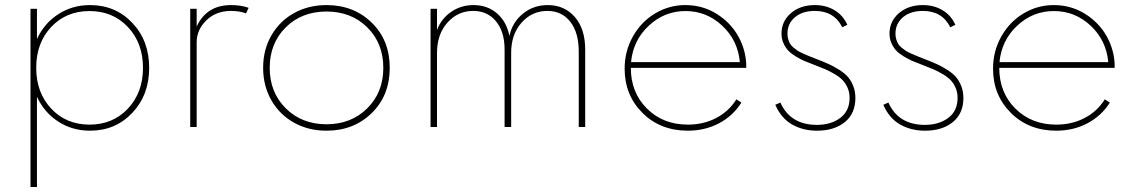

<svg xmlns="http://www.w3.org/2000/svg" viewBox="-20 -500 4472 756"><path d="M100.1 -465.3H125.5V-346.2Q154.3 -408.7 209.7 -444.3Q265.1 -480 334.5 -480Q434.6 -480 501 -409.9Q567.4 -339.8 567.4 -232.9Q567.4 -126 501 -55.7Q434.6 14.6 334.5 14.6Q265.1 14.6 209.7 -21Q154.3 -56.6 125.5 -119.1V236.3H100.1ZM122.6 -232.9Q122.6 -135.3 181.6 -72.3Q240.7 -9.3 332.5 -9.3Q424.3 -9.3 483.6 -72.3Q543 -135.3 543 -232.9Q543 -330.6 483.6 -393.6Q424.3 -456.5 332.5 -456.5Q240.7 -456.5 181.6 -393.8Q122.6 -331.1 122.6 -232.9Z M729 0V-465.3H754.4V-395.5Q793.5 -480 889.6 -480Q929.2 -480 959 -469.2L948.7 -447.3Q923.3 -457 889.6 -457Q830.6 -457 792.5 -419.9Q754.4 -382.8 754.4 -333.5V0Z M1265.6 -480Q1372.6 -480 1443.6 -410.9Q1514.6 -341.8 1514.6 -232.9Q1514.6 -124 1443.6 -54.7Q1372.6 14.6 1265.6 14.6Q1195.3 14.6 1138.7 -16.4Q1082 -47.4 1049.1 -104.2Q1016.1 -161.1 1016.1 -232.9Q1016.1 -304.7 1049.1 -361.3Q1082 -418 1138.7 -449Q1195.3 -480 1265.6 -480ZM1105 -392.1Q1042 -329.6 1042 -232.9Q1042 -136.2 1105.2 -73.5Q1168.5 -10.7 1265.6 -10.7Q1362.8 -10.7 1426 -73.5Q1489.3 -136.2 1489.3 -232.9Q1489.3 -329.6 1426.3 -392.1Q1363.3 -454.6 1265.6 -454.6Q1168 -454.6 1105 -392.1Z M1675.3 0V-465.3H1700.7V-381.8Q1717.3 -426.3 1756.1 -453.1Q1794.9 -480 1844.7 -480Q1898.9 -480 1936.8 -447.5Q1974.6 -415 1985.8 -358.4Q1997.1 -412.1 2038.8 -446Q2080.6 -480 2136.7 -480Q2202.6 -480 2243.4 -433.1Q2284.2 -386.2 2284.2 -304.7V0H2258.8V-296.4Q2258.8 -372.1 2225.3 -414.6Q2191.9 -457 2135.3 -457Q2074.7 -457 2033.7 -410.9Q1992.7 -364.7 1992.7 -292V0H1966.8V-305.7Q1966.8 -375 1933.1 -416Q1899.4 -457 1843.3 -457Q1782.7 -457 1741.7 -410.9Q1700.7 -364.7 1700.7 -292V0Z M2439.5 -229.5Q2439.5 -298.8 2472.2 -356.7Q2504.9 -414.6 2559.8 -447.3Q2614.7 -480 2678.7 -480Q2746.6 -480 2802 -445.3Q2857.4 -410.6 2887.5 -356.2Q2917.5 -301.8 2918.5 -240.2Q2918.5 -236.3 2918 -232.9H2463.9Q2463.9 -135.7 2527.3 -72.5Q2590.8 -9.3 2688.5 -9.3Q2750 -9.3 2800 -35.4Q2850.1 -61.5 2879.4 -108.9L2899.4 -96.2Q2866.2 -43.5 2810.8 -14.4Q2755.4 14.6 2688.5 14.6Q2580.1 14.6 2509.8 -55.4Q2439.5 -125.5 2439.5 -229.5ZM2464.8 -255.4H2893.1Q2885.3 -341.3 2823.7 -398.9Q2762.2 -456.5 2679.2 -456.5Q2596.2 -456.5 2534.4 -398.7Q2472.7 -340.8 2464.8 -255.4Z M3032.7 -87.4 3052.7 -96.2Q3092.3 -8.3 3196.3 -8.3Q3251.5 -8.3 3288.3 -35.6Q3325.2 -63 3325.2 -114.7Q3325.2 -135.7 3317.9 -153.1Q3310.5 -170.4 3299.3 -182.9Q3288.1 -195.3 3268.1 -207.3Q3248 -219.2 3230 -227.1Q3211.9 -234.9 3183.6 -245.6Q3161.1 -253.9 3146.5 -260.3Q3131.8 -266.6 3113.3 -277.8Q3094.7 -289.1 3083.7 -300.8Q3072.8 -312.5 3064.9 -329.8Q3057.1 -347.2 3057.1 -367.7Q3057.1 -416 3094 -448Q3130.9 -480 3188.5 -480Q3232.4 -480 3266.1 -459.7Q3299.8 -439.5 3316.4 -402.3L3296.4 -392.6Q3264.6 -457 3188.5 -457Q3139.6 -457 3110.1 -432.1Q3080.6 -407.2 3080.6 -367.2Q3080.6 -355.5 3083.7 -345.2Q3086.9 -335 3091.1 -327.6Q3095.2 -320.3 3104.7 -312.5Q3114.3 -304.7 3120.8 -300.3Q3127.4 -295.9 3142.1 -289.3Q3156.7 -282.7 3164.8 -279.5Q3172.9 -276.4 3191.4 -269Q3221.7 -257.3 3241.9 -248.3Q3262.2 -239.3 3284.2 -225.3Q3306.2 -211.4 3318.8 -196.8Q3331.5 -182.1 3339.8 -160.9Q3348.1 -139.6 3348.1 -114.3Q3348.1 -53.2 3306.6 -19.3Q3265.1 14.6 3196.8 14.6Q3141.6 14.6 3098.6 -10Q3055.7 -34.7 3032.7 -87.4Z M3458 -87.4 3478 -96.2Q3517.6 -8.3 3621.6 -8.3Q3676.8 -8.3 3713.6 -35.6Q3750.5 -63 3750.5 -114.7Q3750.5 -135.7 3743.2 -153.1Q3735.8 -170.4 3724.6 -182.9Q3713.4 -195.3 3693.4 -207.3Q3673.3 -219.2 3655.3 -227.1Q3637.2 -234.9 3608.9 -245.6Q3586.4 -253.9 3571.8 -260.3Q3557.1 -266.6 3538.6 -277.8Q3520 -289.1 3509 -300.8Q3498 -312.5 3490.2 -329.8Q3482.4 -347.2 3482.4 -367.7Q3482.4 -416 3519.3 -448Q3556.2 -480 3613.8 -480Q3657.7 -480 3691.4 -459.7Q3725.1 -439.5 3741.7 -402.3L3721.7 -392.6Q3689.9 -457 3613.8 -457Q3564.9 -457 3535.4 -432.1Q3505.9 -407.2 3505.9 -367.2Q3505.9 -355.5 3509 -345.2Q3512.2 -335 3516.4 -327.6Q3520.5 -320.3 3530 -312.5Q3539.6 -304.7 3546.1 -300.3Q3552.7 -295.9 3567.4 -289.3Q3582 -282.7 3590.1 -279.5Q3598.1 -276.4 3616.7 -269Q3647 -257.3 3667.2 -248.3Q3687.5 -239.3 3709.5 -225.3Q3731.4 -211.4 3744.1 -196.8Q3756.8 -182.1 3765.1 -160.9Q3773.4 -139.6 3773.4 -114.3Q3773.4 -53.2 3731.9 -19.3Q3690.4 14.6 3622.1 14.6Q3566.9 14.6 3523.9 -10Q3481 -34.7 3458 -87.4Z M3890.1 -229.5Q3890.1 -298.8 3922.9 -356.7Q3955.6 -414.6 4010.5 -447.3Q4065.4 -480 4129.4 -480Q4197.3 -480 4252.7 -445.3Q4308.1 -410.6 4338.1 -356.2Q4368.2 -301.8 4369.1 -240.2Q4369.1 -236.3 4368.7 -232.9H3914.6Q3914.6 -135.7 3978 -72.5Q4041.5 -9.3 4139.2 -9.3Q4200.7 -9.3 4250.7 -35.4Q4300.8 -61.5 4330.1 -108.9L4350.1 -96.2Q4316.9 -43.5 4261.5 -14.4Q4206.1 14.6 4139.2 14.6Q4030.8 14.6 3960.4 -55.4Q3890.1 -125.5 3890.1 -229.5ZM3915.5 -255.4H4343.8Q4335.9 -341.3 4274.4 -398.9Q4212.9 -456.5 4129.9 -456.5Q4046.9 -456.5 3985.1 -398.7Q3923.3 -340.8 3915.5 -255.4Z"/></svg>

Font: Spartan MB Thin
Style: Regular
Weight: 100
Designer: Matt Bailey, Mirko Velimirovic
Foundry: Matt Bailey
Version: Version 1.005